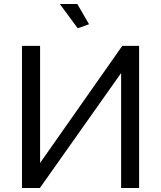

<svg xmlns="http://www.w3.org/2000/svg" viewBox="-20 -939 805 959"><path d="M278.8 -918.9H366.2L424.8 -817.9L368.2 -797.9ZM89.8 0V-710H180.2V-125L590.8 -710H674.8V0H585V-574.2L179.2 0Z"/></svg>

Font: Rawline Medium
Style: Regular
Weight: 500
Designer: Matt McInerney, Pablo Impallari, Rodrigo Fuenzalida
Foundry: Matt McInerney, Pablo Impallari, Rodrigo Fuenzalida
Version: Version 4.020;PS 004.020;hotconv 1.0.88;makeotf.lib2.5.64775